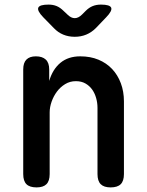

<svg xmlns="http://www.w3.org/2000/svg" viewBox="-20 -805 640 835"><path d="M196 -316V-48Q196 -18 182 -4Q168 10 139 10Q109 10 95 -4Q81 -18 81 -48V-503Q81 -532 95 -546Q109 -560 136 -560Q164 -560 179 -546Q194 -532 194 -503V-453Q209 -504 243 -532Q277 -560 329 -560Q373 -560 408 -545.5Q443 -531 467.5 -505Q492 -479 505.5 -443Q519 -407 519 -364V-48Q519 -18 505 -4Q491 10 461 10Q432 10 418 -4Q404 -18 404 -48V-336Q404 -358 398 -379Q392 -400 380.5 -416Q369 -432 351.5 -442Q334 -452 310 -452Q284 -452 263 -439Q242 -426 227.5 -406.5Q213 -387 204.5 -363Q196 -339 196 -316ZM191 -785Q211 -785 226.5 -778.5Q242 -772 256 -758L273 -742Q289 -726 305 -726Q321 -726 337 -742L353 -758Q367 -772 383 -778.5Q399 -785 419 -785Q458 -785 463.5 -771.5Q469 -758 442 -730L397 -683Q378 -664 355 -654.5Q332 -645 305 -645Q278 -645 255 -654.5Q232 -664 214 -683L168 -730Q141 -758 146.5 -771.5Q152 -785 191 -785Z"/></svg>

Font: Maple Mono NL SemiBold
Style: Regular
Weight: 600
Monospace: yes
Designer: subframe7536
Version: Version 7.000